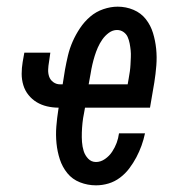

<svg xmlns="http://www.w3.org/2000/svg" viewBox="-20 -548 540 576"><path d="M268 8Q243 8 220 -1Q197 -10 182 -28.5Q167 -47 159.5 -70Q152 -93 149.5 -118Q147 -143 149 -168.5Q151 -194 155 -219L156 -225Q138 -225 121 -229Q104 -233 90 -241.5Q76 -250 65.5 -263Q55 -276 50 -292.5Q45 -309 45 -326.5Q45 -344 48 -362L53 -390H131L127 -362Q125 -351 124.5 -339.5Q124 -328 127.5 -318Q131 -308 140 -301.5Q149 -295 160 -295H168L175 -339Q179 -361 184 -382Q189 -403 198 -423.5Q207 -444 220 -463.5Q233 -483 250.5 -498Q268 -513 290 -520.5Q312 -528 333 -528Q358 -528 380.5 -518.5Q403 -509 417.5 -490.5Q432 -472 439 -449Q446 -426 448.5 -401.5Q451 -377 449 -351.5Q447 -326 443 -301L430 -225H235L232 -208Q229 -194 227.5 -179.5Q226 -165 225.5 -150.5Q225 -136 226 -122Q227 -108 231 -95Q235 -82 244.5 -72Q254 -62 268 -62Q282 -62 295 -71Q308 -80 316.5 -93Q325 -106 330 -119.5Q335 -133 337 -148H415Q411 -129 404.5 -111Q398 -93 389 -76Q380 -59 368 -43Q356 -27 340 -15Q324 -3 305.5 2.5Q287 8 268 8ZM246 -295H363L366 -312Q368 -323 369.5 -333.5Q371 -344 371.5 -354.5Q372 -365 372.5 -376Q373 -387 372 -397Q371 -407 369 -417.5Q367 -428 363 -437Q359 -446 350.5 -452Q342 -458 331 -458Q318 -458 306.5 -449.5Q295 -441 287 -429.5Q279 -418 273.5 -405.5Q268 -393 264 -380Q260 -367 257 -354Q254 -341 252 -328Z"/></svg>

Font: Iosevka SS04 Oblique
Style: Regular
Weight: 400
Italic angle: -9°
Monospace: yes
Designer: Belleve Invis
Foundry: Belleve Invis
Version: Version 19.0.0; ttfautohint (v1.8.4)